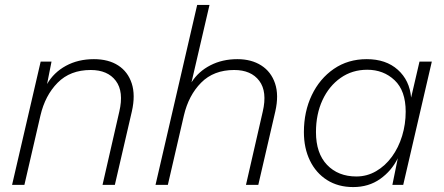

<svg xmlns="http://www.w3.org/2000/svg" viewBox="-20 -750 1801 779"><path d="M29 0 145 -500H189L171 -409Q198 -456 247.5 -483Q297 -510 361 -510Q420 -510 459.5 -484.5Q499 -459 514.5 -411.5Q530 -364 515 -298L446 0H396L464 -297Q483 -378 450 -422Q417 -466 348 -466Q265 -466 214 -414.5Q163 -363 144 -281L79 0Z M611 0 780 -730H830L757 -416Q785 -460 833.5 -485Q882 -510 943 -510Q1000 -510 1040 -484.5Q1080 -459 1096 -411.5Q1112 -364 1097 -298L1028 0H978L1046 -297Q1065 -378 1032 -422Q999 -466 930 -466Q847 -466 796 -414.5Q745 -363 726 -281L661 0Z M1413 9Q1352 9 1307 -19.5Q1262 -48 1237.5 -98.5Q1213 -149 1213 -214Q1213 -297 1245 -364Q1277 -431 1334.5 -470.5Q1392 -510 1468 -510Q1546 -510 1594 -467Q1642 -424 1648 -354L1682 -500H1732L1616 0H1572L1594 -108Q1569 -57 1522.5 -24Q1476 9 1413 9ZM1426 -34Q1469 -34 1506 -55.5Q1543 -77 1570 -114Q1597 -151 1611.5 -198.5Q1626 -246 1626 -297Q1626 -382 1581 -424.5Q1536 -467 1470 -467Q1409 -467 1362 -434Q1315 -401 1288.5 -344Q1262 -287 1262 -214Q1262 -128 1307 -81Q1352 -34 1426 -34Z"/></svg>

Font: Work Sans Light
Style: Italic
Weight: 300
Italic angle: -13°
Designer: Wei Huang
Foundry: Wei Huang
Version: Version 2.010; ttfautohint (v1.8.3)